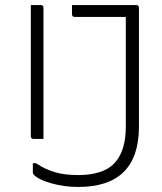

<svg xmlns="http://www.w3.org/2000/svg" viewBox="-20 -720 640 760"><path d="M102 -700H141Q152 -700 152 -689V-170H113Q102 -170 102 -181ZM290 -27Q336 -27 372 -38Q408 -49 430 -71Q478 -119 478 -218V-653H276Q265 -653 265 -664V-700H519Q530 -700 530 -689V-215Q528 20 290 20Q235 20 184.5 6Q134 -8 114 -28Q110 -32 110 -38V-74H122Q160 -49 198.5 -38Q237 -27 290 -27Z"/></svg>

Font: Recursive Mn Lnr St Lt
Style: Regular
Weight: 300
Monospace: yes
Version: Version 1.079;hotconv 1.0.112;makeotfexe 2.5.65598; ttfautoh